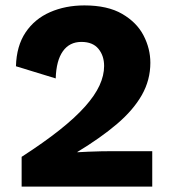

<svg xmlns="http://www.w3.org/2000/svg" viewBox="-20 -690 624 710"><path d="M60 0V-110Q142 -163 200 -209Q258 -255 294.5 -296Q331 -337 348 -374Q365 -411 365 -446Q365 -484 344 -509.5Q323 -535 281 -535Q237 -535 212.5 -500.5Q188 -466 186 -400L39 -445Q41 -520 74.5 -570Q108 -620 165 -645Q222 -670 292 -670Q378 -670 432 -638.5Q486 -607 511 -558.5Q536 -510 536 -458Q536 -394 504.5 -338.5Q473 -283 412.5 -231.5Q352 -180 266 -128V-127Q283 -128 306 -129Q329 -130 353.5 -130.5Q378 -131 398 -131H543V0Z"/></svg>

Font: Kantumruy Pro
Style: Bold
Weight: 700
Version: Version 1.002